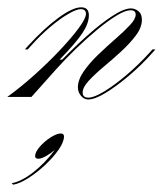

<svg xmlns="http://www.w3.org/2000/svg" viewBox="-68 -265 445 525"><path d="M8 -130H0L9 -140Q53 -188 92 -216.5Q131 -245 154 -245Q175 -245 175 -223Q175 -201 157 -174Q139 -147 95 -102H102Q135 -136 171.5 -168.5Q208 -201 239.5 -221.5Q271 -242 290 -242Q301 -242 310.5 -234.5Q320 -227 320 -211Q320 -190 303.5 -168Q287 -146 263 -124Q239 -102 215 -82Q191 -62 174.5 -44Q158 -26 158 -12Q158 2 174 2Q189 2 217 -15Q245 -32 278 -60Q311 -88 340 -120L349 -130H357L350 -122Q318 -86 283.5 -57Q249 -28 220 -10.5Q191 7 173 7Q162 7 153.5 -3Q145 -13 145 -26Q145 -47 161 -70Q177 -93 200.5 -115.5Q224 -138 247.5 -158.5Q271 -179 287 -196Q303 -213 303 -225Q303 -237 289 -237Q275 -237 251 -222.5Q227 -208 198 -184Q169 -160 139.5 -131.5Q110 -103 85 -75L18 0H-48Q-12 -26 26 -60Q64 -94 96 -128Q128 -162 147.5 -188.5Q167 -215 167 -227Q167 -240 153 -240Q141 -240 118 -226.5Q95 -213 68.5 -190.5Q42 -168 17 -140ZM107 108Q107 123 92.5 144Q78 165 55.5 186Q33 207 9.5 222Q-14 237 -32 240L-36 236Q-9 231 23 206Q55 181 82 145Q70 155 57.5 162Q45 169 37 169Q28 169 28 162Q28 151 40.5 136.5Q53 122 70 111Q87 100 98 100Q107 100 107 108Z"/></svg>

Font: Ballet 72pt
Style: Regular
Weight: 400
Designer: Maximiliano R. Sproviero
Foundry: Omnibus-Type
Version: Version 1.100; ttfautohint (v1.8.3)